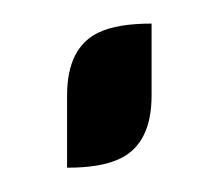

<svg xmlns="http://www.w3.org/2000/svg" viewBox="-20 -142 185 162"><path d="M36.6 -0.5V-61.5Q36.6 -102.1 63.5 -114.7Q79.1 -122.1 107.9 -122.1V-61.5Q107.9 -21 81.5 -8.3Q65.9 -0.5 36.6 -0.5Z"/></svg>

Font: Greenwashing Machine
Style: Regular
Weight: 400
Designer: Tup Wanders
Foundry: Free font, DO NOT SELL
Version: Version 1.00;August 10, 2023;FontCreator 11.5.0.2430 64-bit